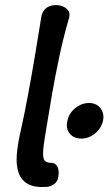

<svg xmlns="http://www.w3.org/2000/svg" viewBox="-20 -730 434 755"><path d="M300 -185Q270 -185 254 -205Q238 -225 245 -255Q249 -275 261.5 -290.5Q274 -306 292 -315.5Q310 -325 330 -325Q359 -325 375 -304.5Q391 -284 385 -255Q378 -225 353.5 -205Q329 -185 300 -185ZM163 5Q114 8 88 -7.5Q62 -23 52.5 -52.5Q43 -82 46 -120.5Q49 -159 58 -200Q75 -275 89.5 -353Q104 -431 117 -508.5Q130 -586 142 -661Q145 -684 160 -697Q175 -710 200 -710Q216 -710 229 -704Q242 -698 249 -687.5Q256 -677 252 -661Q230 -586 213.5 -508.5Q197 -431 183.5 -353Q170 -275 158 -200Q150 -153 149.5 -129Q149 -105 156.5 -97.5Q164 -90 178 -90Q196 -91 205 -76Q214 -61 209 -33Q206 -15 192 -5.5Q178 4 163 5Z"/></svg>

Font: Winky Sans
Style: Italic
Weight: 400
Italic angle: -8.97852°
Designer: Simon Atzbach
Foundry: typofactur
Version: Version 1.205